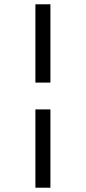

<svg xmlns="http://www.w3.org/2000/svg" viewBox="-20 -719 401 895"><path d="M145 -334V-699H215V-334ZM145 156V-209H215V156Z"/></svg>

Font: Faustina Medium
Style: Italic
Weight: 500
Italic angle: -8°
Designer: Alfonso Garcia
Foundry: http://www.omnibus-type.com
Version: Version 1.200